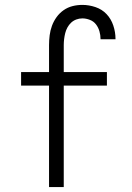

<svg xmlns="http://www.w3.org/2000/svg" viewBox="-20 -763 540 783"><path d="M180 0V-414H66V-469H180V-579Q180 -599 182.5 -619Q185 -639 192 -658Q199 -677 211 -693.5Q223 -710 239.5 -721.5Q256 -733 275.5 -738Q295 -743 316 -743Q343 -743 369.5 -734Q396 -725 414.5 -705.5Q433 -686 442 -659Q451 -632 451 -605V-603H390V-604Q390 -620 385.5 -635.5Q381 -651 371.5 -663.5Q362 -676 346.5 -682Q331 -688 316 -688Q303 -688 291 -683.5Q279 -679 270 -670.5Q261 -662 255 -651Q249 -640 246 -628Q243 -616 241.5 -603.5Q240 -591 240 -579V-469H416V-414H240V0Z"/></svg>

Font: Iosevka Fixed Light
Style: Regular
Weight: 300
Monospace: yes
Designer: Belleve Invis
Foundry: Belleve Invis
Version: Version 32.3.0